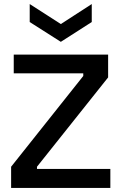

<svg xmlns="http://www.w3.org/2000/svg" viewBox="-20 -930 601 950"><path d="M35 0V-105L392 -554V-567H48V-660H515V-547L163 -105V-94H526V0ZM127 -910 281 -811 434 -910V-821L281 -723L127 -821Z"/></svg>

Font: Bricolage Grotesque 10pt Medium
Style: Regular
Weight: 500
Designer: Mathieu Triay
Foundry: Atelier Triay
Version: Version 1.000; ttfautohint (v1.8.4.7-5d5b);gftools[0.9.32]